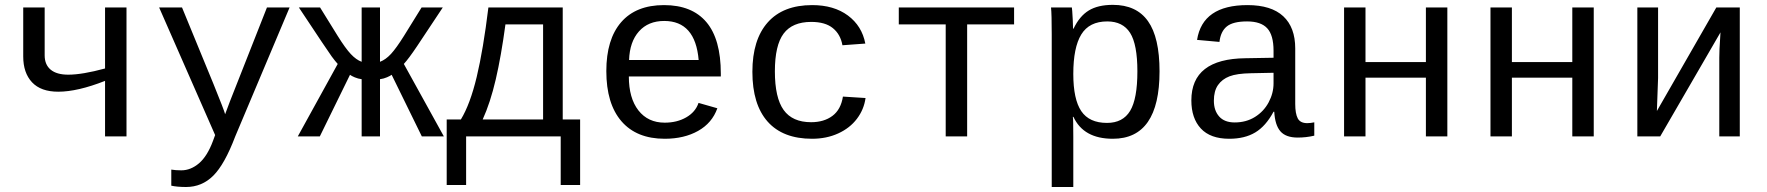

<svg xmlns="http://www.w3.org/2000/svg" viewBox="-20 -559 7241 787"><path d="M163.1 -528.3V-332Q163.1 -293.9 187.7 -273.4Q212.4 -252.9 259.8 -252.9Q316.9 -252.9 410.6 -278.3V-528.3H498.5V0H410.6V-227.5Q297.9 -183.1 218.8 -183.1Q147.5 -183.1 111.3 -221.7Q75.2 -260.3 75.2 -327.6V-528.3Z M742.7 207.5Q706.5 207.5 682.1 202.1V136.2Q700.7 139.2 723.1 139.2Q761.7 139.2 795.7 110.4Q829.6 81.5 853 18.6L861.8 -5.4L632.3 -528.3H726.1L855 -214.8Q899.4 -105.5 902.8 -90.8L922.9 -144.5L1074.2 -528.3H1167L944.3 0Q900.9 114.7 854.2 161.1Q807.6 207.5 742.7 207.5Z M1462.4 0V-234.4Q1447.8 -236.3 1434.3 -241.9Q1420.9 -247.6 1414.6 -252.4L1291 0H1200.7L1364.3 -296.9Q1354 -308.1 1339.4 -327.9Q1324.7 -347.7 1205.1 -528.3H1292L1364.3 -411.6Q1396 -360.8 1418 -337.4Q1439.9 -314 1462.4 -305.7V-528.3H1537.6V-305.7Q1561 -314.5 1582.8 -338.1Q1604.5 -361.8 1635.7 -411.6L1708 -528.3H1794.9L1689.5 -369.6Q1654.8 -317.9 1635.3 -296.9L1799.3 0H1709L1585.4 -252.4Q1579.6 -248 1566.2 -242.2Q1552.7 -236.3 1537.6 -234.4V0Z M2206.1 -459H2051.8Q2034.2 -328.6 2012 -233.2Q1989.7 -137.7 1958.5 -69.3H2206.1ZM2357.9 199.2H2278.3V0H1890.6V199.2H1811V-69.3H1869.1Q1907.2 -131.8 1934.1 -244.1Q1960.9 -356.4 1981.9 -528.3H2286.6V-69.3H2357.9Z M2557.6 -245.6Q2557.6 -156.7 2596.9 -106.4Q2636.2 -56.2 2704.6 -56.2Q2754.9 -56.2 2792.7 -77.9Q2830.6 -99.6 2843.3 -137.2L2920.4 -115.2Q2898.9 -54.7 2841.6 -22.5Q2784.2 9.8 2704.6 9.8Q2589.4 9.8 2527.3 -62Q2465.3 -133.8 2465.3 -267.6Q2465.3 -397.9 2526.1 -468Q2586.9 -538.1 2701.7 -538.1Q2816.4 -538.1 2875.5 -468.3Q2934.6 -398.4 2934.6 -257.3V-245.6ZM2702.6 -473.1Q2637.2 -473.1 2599.1 -430.4Q2561 -387.7 2558.6 -313H2843.8Q2830.1 -473.1 2702.6 -473.1Z M3064 -264.6Q3064 -396.5 3127 -467.3Q3189.9 -538.1 3309.1 -538.1Q3397.9 -538.1 3455.6 -495.4Q3513.2 -452.6 3526.9 -380.4L3433.1 -373.5Q3425.3 -418 3394 -443.6Q3362.8 -469.2 3305.2 -469.2Q3228 -469.2 3192.1 -421.4Q3156.2 -373.5 3156.2 -266.6Q3156.2 -158.2 3192.1 -108.2Q3228 -58.1 3304.7 -58.1Q3357.4 -58.1 3392.1 -84Q3426.8 -109.9 3435.1 -163.1L3527.8 -157.2Q3521.5 -110.4 3492.4 -72Q3463.4 -33.7 3415.5 -12Q3367.7 9.8 3308.6 9.8Q3189 9.8 3126.5 -60.5Q3064 -130.9 3064 -264.6Z M3664.1 -528.3H4136.7V-459H3944.3V0H3856.4V-459H3664.1Z M4732.9 -266.6Q4732.9 9.8 4541.5 9.8Q4421.4 9.8 4379.9 -80.1H4377.4Q4379.4 -76.2 4379.4 1V207.5H4291V-418.9Q4291 -502 4288.1 -528.3H4373.5Q4374 -526.4 4375 -513.9Q4376 -501.5 4377.2 -477.3Q4378.4 -453.1 4378.4 -441.4H4380.4Q4404.8 -492.7 4442.6 -515.9Q4480.5 -539.1 4541.5 -539.1Q4638.2 -539.1 4685.5 -472.4Q4732.9 -405.8 4732.9 -266.6ZM4642.1 -266.6Q4642.1 -377 4612.3 -424.1Q4582.5 -471.2 4518.6 -471.2Q4444.8 -471.2 4412.1 -417.7Q4379.4 -364.3 4379.4 -255.9Q4379.4 -151.9 4412.1 -103.5Q4444.8 -55.2 4517.6 -55.2Q4582.5 -55.2 4612.3 -104.5Q4642.1 -153.8 4642.1 -266.6Z M5338.4 -54.2Q5351.1 -54.2 5367.2 -57.6V-2.9Q5334 4.9 5299.3 4.9Q5250.5 4.9 5228.3 -20.8Q5206.1 -46.4 5203.1 -101.1H5200.2Q5168.5 -42 5125.2 -16.1Q5082 9.8 5018.6 9.8Q4941.4 9.8 4902.3 -32.2Q4863.3 -74.2 4863.3 -147.5Q4863.3 -317.9 5085 -320.3L5200.2 -322.3V-351.1Q5200.2 -415 5174.3 -443.1Q5148.4 -471.2 5091.8 -471.2Q5034.2 -471.2 5008.8 -450.7Q4983.4 -430.2 4978.5 -387.2L4886.7 -395.5Q4909.2 -538.1 5093.3 -538.1Q5190.9 -538.1 5240 -492.4Q5289.1 -446.8 5289.1 -360.4V-132.8Q5289.1 -93.8 5299.3 -74Q5309.6 -54.2 5338.4 -54.2ZM5041 -57.1Q5087.9 -57.1 5124 -79.6Q5160.2 -102.1 5180.2 -139.6Q5200.2 -177.2 5200.2 -217.3V-260.7L5107.4 -258.8Q5049.8 -257.8 5019.5 -246.1Q4989.3 -234.4 4972.4 -210.2Q4955.6 -186 4955.6 -146Q4955.6 -106 4977.3 -81.5Q4999 -57.1 5041 -57.1Z M5577.1 -528.3V-304.7H5824.7V-528.3H5912.6V0H5824.7V-240.7H5577.1V0H5489.3V-528.3Z M6177.2 -528.3V-304.7H6424.8V-528.3H6512.7V0H6424.8V-240.7H6177.2V0H6089.4V-528.3Z M6776.4 -528.3V-239.3L6771.5 -104L7015.1 -528.3H7111.3V0H7027.3V-322.3Q7027.3 -354 7030.8 -402.8L7032.2 -426.3L6785.2 0H6691.4V-528.3Z"/></svg>

Font: Cousine
Style: Regular
Weight: 400
Monospace: yes
Designer: Steve Matteson
Foundry: Monotype Imaging Inc.
Version: Version 1.21